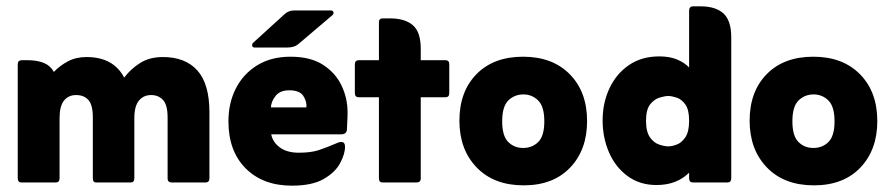

<svg xmlns="http://www.w3.org/2000/svg" viewBox="-20 -576 2814 606"><path d="M150 -349Q169 -369 194.5 -382.5Q220 -396 253 -396Q338 -396 372 -331Q392 -358 422 -377Q452 -396 494 -396Q565 -396 603 -353.5Q641 -311 641 -222V-13Q641 0 628 0H523Q509 0 509 -13V-205Q509 -245 494.5 -260.5Q480 -276 457 -276Q433 -276 418.5 -258.5Q404 -241 404 -203V-13Q404 0 392 0H284Q273 0 273 -13V-205Q273 -245 259 -260.5Q245 -276 220 -276Q196 -276 182 -258.5Q168 -241 168 -203V-13Q168 0 155 0H49Q36 0 36 -13V-373Q36 -386 49 -386H67Q97 -386 118 -377.5Q139 -369 150 -349Z M784 -426Q777 -426 776 -431.5Q775 -437 779 -441L879 -532Q891 -543 909 -543H1024Q1031 -543 1032.5 -537.5Q1034 -532 1029 -528L923 -438Q910 -426 887 -426ZM836 -152Q841 -127 863.5 -110.5Q886 -94 923 -94Q961 -94 985.5 -102Q1010 -110 1040 -123Q1050 -128 1057 -128Q1069 -128 1069 -113Q1069 -90 1053.5 -61Q1038 -32 1001.5 -11Q965 10 901 10Q810 10 755.5 -44.5Q701 -99 701 -193Q701 -251 724.5 -297Q748 -343 792 -370Q836 -397 897 -397Q960 -397 999.5 -371.5Q1039 -346 1058 -306Q1077 -266 1077 -222Q1077 -203 1076 -189.5Q1075 -176 1075 -167Q1074 -152 1056 -152ZM835 -237H947Q949 -255 937.5 -273Q926 -291 893 -291Q864 -291 850 -273.5Q836 -256 835 -237Z M1176 -269H1113Q1100 -269 1100 -282V-373Q1100 -386 1113 -386H1176V-506Q1176 -518 1188 -518H1211Q1258 -518 1283 -496.5Q1308 -475 1308 -422V-386H1386Q1398 -386 1398 -373V-282Q1398 -269 1386 -269H1308V-13Q1308 0 1294 0H1188Q1176 0 1176 -13Z M1633 9Q1539 9 1484.5 -47.5Q1430 -104 1430 -195Q1430 -287 1484 -342Q1538 -397 1631 -397Q1724 -397 1778.5 -341.5Q1833 -286 1833 -194Q1833 -103 1779.5 -47Q1726 9 1633 9ZM1631 -109Q1660 -109 1679 -128Q1698 -147 1698 -193Q1698 -240 1678.5 -259Q1659 -278 1632 -278Q1604 -278 1584.5 -259Q1565 -240 1565 -193Q1565 -147 1584 -128Q1603 -109 1631 -109Z M2155 -363V-542Q2155 -556 2168 -556H2191Q2239 -556 2263.5 -533.5Q2288 -511 2288 -458V-13Q2288 0 2275 0H2168Q2155 0 2155 -13V-31Q2116 8 2052 8Q1999 8 1960.5 -20.5Q1922 -49 1902 -95.5Q1882 -142 1882 -196Q1882 -251 1903.5 -297Q1925 -343 1965 -370.5Q2005 -398 2061 -398Q2094 -398 2117.5 -388Q2141 -378 2155 -363ZM2089 -114Q2100 -114 2115.5 -119.5Q2131 -125 2143 -142.5Q2155 -160 2155 -195Q2155 -230 2143 -246.5Q2131 -263 2115.5 -268Q2100 -273 2089 -273Q2079 -273 2062 -268Q2045 -263 2032 -246.5Q2019 -230 2019 -195Q2019 -160 2031.5 -142.5Q2044 -125 2061 -119.5Q2078 -114 2089 -114Z M2549 9Q2455 9 2400.5 -47.5Q2346 -104 2346 -195Q2346 -287 2400 -342Q2454 -397 2547 -397Q2640 -397 2694.5 -341.5Q2749 -286 2749 -194Q2749 -103 2695.5 -47Q2642 9 2549 9ZM2547 -109Q2576 -109 2595 -128Q2614 -147 2614 -193Q2614 -240 2594.5 -259Q2575 -278 2548 -278Q2520 -278 2500.5 -259Q2481 -240 2481 -193Q2481 -147 2500 -128Q2519 -109 2547 -109Z"/></svg>

Font: Zain Black
Style: Regular
Weight: 900
Designer: Zain,Boutros
Foundry: Mobile Telecommunications Company (Zain), 2024
Version: Version 1.50; ttfautohint (v1.8.4)